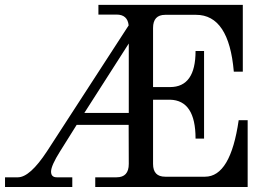

<svg xmlns="http://www.w3.org/2000/svg" viewBox="-29 -752 1074 772"><path d="M488.8 -92.8 488.3 -250H279.3L212.9 -144Q176.3 -85.9 176.3 -62Q176.3 -39.1 199.2 -39.1H261.7V0H-8.8V-39.1H43Q91.3 -39.1 160.2 -144L488.3 -649.9Q483.9 -693.4 439.5 -693.4H366.7V-732.4H947.3V-463.9H911.1Q891.6 -692.4 759.3 -692.4H635.3Q586.4 -692.4 586.4 -639.6V-401.9H654.8Q757.3 -401.9 757.3 -546.9H791.5V-194.8H757.3Q757.3 -348.6 654.8 -351.1H586.4V-92.8Q586.4 -41.5 635.3 -41.5H795.4Q897.9 -41.5 930.7 -268.6H966.8V0H354V-39.1H439.9Q488.8 -39.1 488.8 -92.8ZM488.8 -297.9V-577.1L310.1 -297.9Z"/></svg>

Font: Munson
Style: Regular
Weight: 400
Designer: Paul James MIller
Foundry: High-Logic / Made with FontCreator
Version: Version 2.10;May 5, 2019;FontCreator 11.5.0.2430 64-bit